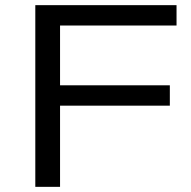

<svg xmlns="http://www.w3.org/2000/svg" viewBox="-20 -725 743 745"><path d="M117 0V-705H665V-626H213V-394H639V-315H213V0Z"/></svg>

Font: Nunito Sans 10pt Expanded
Style: Regular
Weight: 400
Width: 7
Designer: Vernon Adams
Foundry: Vernon Adams
Version: Version 3.101;gftools[0.9.27]